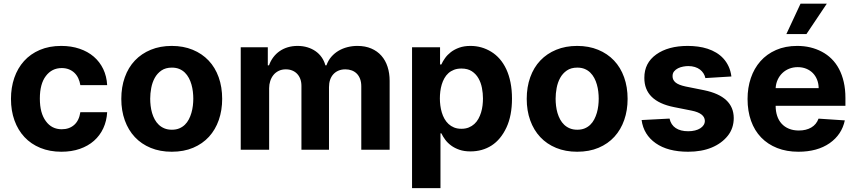

<svg xmlns="http://www.w3.org/2000/svg" viewBox="-20 -797 4558 1022"><path d="M306.1 -552.6Q359.4 -552.6 403.4 -537.6Q447.4 -522.7 479.2 -495.4Q511 -468 529.5 -429.5Q547.9 -391 550.4 -343.8H407.7Q404.5 -364 396.5 -380.9Q388.5 -397.7 375.9 -409.6Q363.3 -421.5 346.4 -428.1Q329.5 -434.7 308.6 -434.7Q256 -434.7 224.1 -392.4Q192.1 -350.5 192.1 -272.7Q192.1 -233 200.1 -203.3Q208.1 -173.7 224.1 -152Q255.3 -109 308.6 -109Q348.4 -109 374.6 -131.9Q400.9 -154.8 407.7 -199.9H550.4Q547.9 -153.1 529.8 -114.2Q511.7 -75.3 480.3 -47.6Q448.9 -19.9 405 -4.6Q361.2 10.7 306.8 10.7Q244.7 10.7 194.8 -9.8Q144.9 -30.2 110.3 -67.3Q75.6 -104.4 57 -156.1Q38.4 -207.7 38.4 -270.6Q38.4 -331 56.1 -382.6Q73.9 -434.3 108 -472.1Q142 -509.9 191.9 -531.2Q241.8 -552.6 306.1 -552.6Z M894.2 -552.6Q956 -552.6 1005.7 -532.1Q1055.4 -511.7 1090.4 -474.8Q1125.4 -437.9 1144 -385.8Q1162.6 -333.8 1162.6 -270.6Q1162.6 -209.9 1144.7 -158.4Q1126.8 -106.9 1092.5 -69.2Q1058.2 -31.6 1008.3 -10.5Q958.5 10.7 894.2 10.7Q832 10.7 782.3 -9.8Q732.6 -30.2 697.8 -67.3Q663 -104.4 644.4 -156.2Q625.7 -208.1 625.7 -270.6Q625.7 -333.8 644.4 -385.8Q663 -437.9 698 -474.8Q733 -511.7 782.7 -532.1Q832.4 -552.6 894.2 -552.6ZM779.5 -271.7Q779.5 -253.2 781.8 -233.7Q784.1 -214.1 789.4 -195.8Q794.7 -177.6 803.6 -161.2Q812.5 -144.9 825.3 -132.8Q838.1 -120.7 855.3 -113.6Q872.5 -106.5 894.9 -106.5Q917.3 -106.5 934.3 -113.6Q951.3 -120.7 964 -133Q976.6 -145.2 985.1 -161.6Q993.6 -177.9 998.9 -196.4Q1004.3 -214.8 1006.6 -234.2Q1008.9 -253.6 1008.9 -271.7Q1008.9 -290.1 1006.6 -309.5Q1004.3 -328.8 999.1 -347.1Q994 -365.4 985.3 -381.7Q976.6 -398.1 964 -410.5Q951.3 -422.9 934.3 -430Q917.3 -437.1 894.9 -437.1Q861.5 -437.1 839.1 -421.7Q816.8 -406.2 803.6 -382.1Q790.5 -358 785 -328.7Q779.5 -299.4 779.5 -271.7Z M1261.4 -545.5H1405.5V-449.2H1411.9Q1420.5 -473.4 1435 -492.5Q1449.6 -511.7 1468.9 -525Q1488.3 -538.4 1512.3 -545.5Q1536.2 -552.6 1563.9 -552.6Q1592 -552.6 1616.1 -545.3Q1640.3 -538 1659.4 -524.7Q1678.6 -511.4 1692.1 -492.2Q1705.6 -473 1712 -449.2H1717.7Q1726.9 -475.5 1743.8 -494.9Q1760.7 -514.2 1782.5 -527Q1804.3 -539.8 1829.9 -546.2Q1855.5 -552.6 1882.1 -552.6Q1924.4 -552.6 1956.5 -538.7Q1988.6 -524.9 2010.3 -500.2Q2032 -475.5 2043 -441.4Q2054 -407.3 2054 -366.8V0H1903.1V-337Q1903.1 -359.7 1896.7 -376.8Q1890.3 -393.8 1878.9 -405.2Q1867.5 -416.5 1852.1 -422.2Q1836.6 -427.9 1818.5 -427.9Q1797.9 -427.9 1781.6 -421Q1765.3 -414.1 1754.1 -401.6Q1742.9 -389.2 1737 -371.8Q1731.2 -354.4 1731.2 -333.1V0H1584.5V-340.2Q1584.5 -360.4 1578.5 -376.6Q1572.4 -392.8 1561.6 -404.1Q1550.8 -415.5 1535.5 -421.7Q1520.2 -427.9 1501.4 -427.9Q1480.1 -427.9 1463.4 -419.7Q1446.7 -411.6 1435.5 -397.7Q1424.4 -383.9 1418.5 -365.8Q1412.6 -347.7 1412.6 -327.4V0H1261.4Z M2173.3 -545.5H2322.4V-453.8H2329.2Q2336.6 -470.5 2349.1 -487.9Q2361.5 -505.3 2380.1 -519.7Q2398.8 -534.1 2424.5 -543.3Q2450.3 -552.6 2484.4 -552.6Q2544 -552.6 2594.5 -521.7Q2619.7 -506.4 2640.1 -483Q2660.5 -459.5 2675.1 -428.3Q2689.6 -397 2697.4 -358Q2705.3 -318.9 2705.3 -272Q2705.3 -181.5 2675.8 -118.3Q2645.6 -54 2596.6 -22.5Q2547.6 8.9 2484 8.9Q2450.6 8.9 2425.4 0.2Q2400.2 -8.5 2381.6 -22.2Q2362.9 -35.9 2350.1 -53.1Q2337.4 -70.3 2329.2 -87.4H2324.6V204.5H2173.3ZM2436.1 -111.5Q2458.1 -111.5 2475.1 -118.4Q2492.2 -125.4 2505 -137.1Q2517.8 -148.8 2526.5 -164.6Q2535.2 -180.4 2540.7 -198.3Q2546.2 -216.3 2548.5 -235.3Q2550.8 -254.3 2550.8 -272.7Q2550.8 -300.8 2545.3 -329.2Q2539.8 -357.6 2526.6 -380.5Q2513.5 -403.4 2491.5 -417.8Q2469.5 -432.2 2436.1 -432.2Q2414.1 -432.2 2396.8 -425.6Q2379.6 -419 2366.8 -407.5Q2354 -396 2345.3 -380.3Q2336.6 -364.7 2331.3 -346.9Q2326 -329.2 2323.7 -310.2Q2321.4 -291.2 2321.4 -272.7Q2321.4 -254.6 2323.9 -235.4Q2326.3 -216.3 2331.7 -198.3Q2337 -180.4 2345.9 -164.6Q2354.8 -148.8 2367.4 -137.1Q2380 -125.4 2397 -118.4Q2414.1 -111.5 2436.1 -111.5Z M3052.2 -552.6Q3114 -552.6 3163.7 -532.1Q3213.4 -511.7 3248.4 -474.8Q3283.4 -437.9 3302 -385.8Q3320.7 -333.8 3320.7 -270.6Q3320.7 -209.9 3302.7 -158.4Q3284.8 -106.9 3250.5 -69.2Q3216.3 -31.6 3166.4 -10.5Q3116.5 10.7 3052.2 10.7Q2990.1 10.7 2940.3 -9.8Q2890.6 -30.2 2855.8 -67.3Q2821 -104.4 2802.4 -156.2Q2783.7 -208.1 2783.7 -270.6Q2783.7 -333.8 2802.4 -385.8Q2821 -437.9 2856 -474.8Q2891 -511.7 2940.7 -532.1Q2990.4 -552.6 3052.2 -552.6ZM2937.5 -271.7Q2937.5 -253.2 2939.8 -233.7Q2942.1 -214.1 2947.4 -195.8Q2952.8 -177.6 2961.6 -161.2Q2970.5 -144.9 2983.3 -132.8Q2996.1 -120.7 3013.3 -113.6Q3030.5 -106.5 3052.9 -106.5Q3075.3 -106.5 3092.3 -113.6Q3109.4 -120.7 3122 -133Q3134.6 -145.2 3143.1 -161.6Q3151.6 -177.9 3157 -196.4Q3162.3 -214.8 3164.6 -234.2Q3166.9 -253.6 3166.9 -271.7Q3166.9 -290.1 3164.6 -309.5Q3162.3 -328.8 3157.1 -347.1Q3152 -365.4 3143.3 -381.7Q3134.6 -398.1 3122 -410.5Q3109.4 -422.9 3092.3 -430Q3075.3 -437.1 3052.9 -437.1Q3019.5 -437.1 2997.2 -421.7Q2974.8 -406.2 2961.6 -382.1Q2948.5 -358 2943 -328.7Q2937.5 -299.4 2937.5 -271.7Z M3395.2 -158 3544 -165.8Q3551.1 -132.5 3576.7 -115.4Q3602.3 -98.4 3643.1 -98.4Q3663 -98.4 3679.3 -102.5Q3695.7 -106.5 3707.4 -114Q3719.1 -121.4 3725.5 -131.6Q3731.9 -141.7 3731.9 -153.8Q3730.8 -194.2 3661.9 -208.1L3567.5 -226.9Q3409.1 -258.5 3409.8 -382.8Q3409.4 -461.6 3473 -507.1Q3536.6 -552.6 3641 -552.6Q3668.3 -552.6 3695.1 -549Q3721.9 -545.5 3746.4 -537.5Q3771 -529.5 3792.3 -516.7Q3813.6 -503.9 3830.3 -485.8Q3846.9 -467.7 3858.1 -443.9Q3869.3 -420.1 3873.2 -389.9L3734.7 -381.4Q3731.9 -394.9 3724.6 -406.4Q3717.3 -418 3706 -426.7Q3694.6 -435.4 3679 -440.3Q3663.4 -445.3 3643.5 -445.3Q3631.4 -445.3 3616.7 -442.6Q3601.9 -440 3589.1 -433.6Q3576.3 -427.2 3568 -416.9Q3559.7 -406.6 3560 -391.3Q3559.7 -371.8 3575.5 -358.3Q3591.3 -344.8 3629.3 -336.6L3728 -316.8Q3884.9 -284.4 3885.7 -169Q3885.7 -114.7 3854.4 -74.9Q3822.1 -34.1 3768.5 -11.7Q3714.8 10.7 3642.8 10.7Q3534.8 10.7 3470.2 -34.8Q3405.9 -79.9 3395.2 -158Z M3959.2 -270.2Q3959.2 -329.9 3976.6 -381.4Q3994 -432.9 4027.7 -471.1Q4061.4 -509.2 4110.8 -530.9Q4160.2 -552.6 4223.7 -552.6Q4295.8 -552.6 4354 -522Q4383.2 -506.7 4406.4 -483.8Q4429.7 -460.9 4446 -430Q4462.4 -399.1 4471.2 -360.6Q4480.1 -322.1 4480.1 -275.6V-234H4108.7V-233.7Q4108.7 -204.5 4116.7 -180.4Q4124.6 -156.2 4140.4 -138.8Q4156.2 -121.4 4179.3 -111.9Q4202.4 -102.3 4232.2 -102.3Q4271 -102.3 4298.3 -118.3Q4325.6 -134.2 4337 -165.5L4476.9 -156.2Q4460.9 -80.3 4396 -34.8Q4330.3 10.7 4229.8 10.7Q4166.9 10.7 4116.8 -9.1Q4066.8 -28.8 4031.6 -65.2Q3996.4 -101.6 3977.8 -153.6Q3959.2 -205.6 3959.2 -270.2ZM4337.7 -327.8Q4337.4 -352.3 4329.2 -372.9Q4321 -393.5 4306.5 -408.2Q4291.9 -422.9 4271.5 -431.3Q4251.1 -439.6 4226.2 -439.6Q4201.7 -439.6 4180.8 -431.3Q4159.8 -422.9 4144.4 -408Q4128.9 -393.1 4119.5 -372.7Q4110.1 -352.3 4108.7 -327.8ZM4241.1 -777.3H4381L4272.7 -615.8H4165.8Z"/></svg>

Font: Inter P
Style: Bold
Weight: 700
Designer: Rasmus Andersson
Foundry: rsms
Version: Version 3.018;git-588b23468